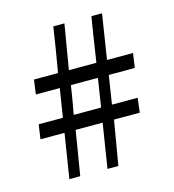

<svg xmlns="http://www.w3.org/2000/svg" viewBox="-91 -671 664 734"><g transform="rotate(-15 240.5 -304.0)"><path d="M173.8 -247.1H282.2L299.8 -359.9H192.9Q184.1 -300.8 173.8 -247.1ZM445.8 -359.9H342.8L325.2 -247.1H426.8L419.9 -189.9H317.9Q298.3 -72.8 288.1 -14.2H245.1L272.9 -189.9H166Q164.1 -177.7 152.6 -107.2Q141.1 -36.6 137.2 -14.2H94.2L122.1 -189.9H26.9L35.2 -247.1H130.9Q132.8 -259.8 139.9 -303.2Q147 -346.7 148.9 -359.9H54.2L62 -417H157.2Q172.9 -505.9 186 -594.2H230L200.2 -417H309.1Q328.1 -544.4 336.9 -594.2H378.9L351.1 -417H454.1Z"/></g></svg>

Font: Common Serif Medium
Style: Regular
Weight: 500
Designer: Philipp H. Poll, Khaled Hosny
Foundry: Stefan Peev, Context Ltd.
Version: Version 1.026